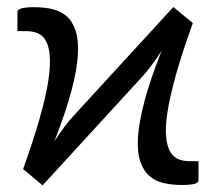

<svg xmlns="http://www.w3.org/2000/svg" viewBox="-20 -534 631 561"><path d="M560 -63V-7Q560 0 548.2 3.2Q536.5 6.5 510.5 6.5Q483 6.5 458.5 1Q434 -4.5 416.5 -19.8Q399 -35 389.8 -62.5Q380.5 -90 383.2 -133.5Q386 -177 402.2 -238.8Q418.5 -300.5 452 -385Q437.5 -363 423.2 -343.8Q409 -324.5 397 -311.5L104.5 7.5L47.5 -40Q79 -128 97 -192Q115 -256 121.5 -300.8Q128 -345.5 125.2 -373.2Q122.5 -401 113 -416.5Q103.5 -432 88.8 -437.5Q74 -443 57 -443H31V-499.5Q31 -506 42.8 -509.5Q54.5 -513 80.5 -513Q108 -513 132.5 -507.5Q157 -502 174.5 -486.8Q192 -471.5 201 -444Q210 -416.5 207.5 -373Q205 -329.5 188.5 -267.8Q172 -206 139 -121.5Q153.5 -143.5 167.8 -162.8Q182 -182 194 -194.5L486.5 -513.5L543.5 -466.5Q511.5 -378.5 493.8 -314.5Q476 -250.5 469.2 -205.8Q462.5 -161 465.5 -133Q468.5 -105 478 -89.5Q487.5 -74 502.2 -68.5Q517 -63 534 -63Z"/></svg>

Font: Lato-Regular
Style: Regular
Weight: 400
Designer: Lukasz Dziedzic with Adam Twardoch and Botio Nikoltchev
Foundry: tyPoland Lukasz Dziedzic
Version: Version 2.015; 2015-08-06; http://www.latofonts.com/